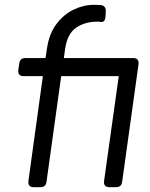

<svg xmlns="http://www.w3.org/2000/svg" viewBox="-20 -777 624 797"><path d="M120 0Q95 0 98 -26L158 -461H78Q53 -461 56 -487L60 -514Q63 -536 85 -536H169L175 -576Q184 -637 214 -677Q244 -717 285.5 -737Q327 -757 370 -757Q377 -757 384 -756.5Q391 -756 398 -756Q421 -753 419 -729L418 -708Q416 -684 399 -686Q394 -687 389 -687Q384 -687 382 -687Q333 -687 296 -662Q259 -637 250 -572L245 -536H533Q558 -536 555 -510L487 -22Q484 0 462 0H434Q409 0 412 -26L473 -461H234L173 -22Q170 0 148 0Z"/></svg>

Font: Pitagon Sans Text
Style: Italic
Weight: 400
Italic angle: -8°
Designer: Travis Tran
Foundry: Pitagon
Version: Version 1.001; ttfautohint (v1.8.4.7-5d5b);gftools[0.9.26]